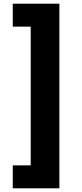

<svg xmlns="http://www.w3.org/2000/svg" viewBox="-20 -945 446 1038"><path d="M146 -51V-801H49V-925H301V73H49V-51Z"/></svg>

Font: Noto Sans Oriya UI Blk
Style: Regular
Weight: 900
Designer: Amélie Bonet and Sol Matas
Foundry: Google LLC
Version: Version 2.000